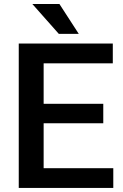

<svg xmlns="http://www.w3.org/2000/svg" viewBox="-20 -925 605 945"><path d="M537.6 -97.2V0H72.3V-710.9H535.2V-613.3H194.8V-414.1H488.3V-318.4H194.8V-97.2ZM272.5 -905.3 367.7 -758.3H269.5L139.2 -905.3Z"/></svg>

Font: Vazirmatn RD UI FD Medium
Style: Regular
Weight: 500
Designer: Saber Rastikerdar
Foundry: Saber Rastikerdar
Version: Version 33.003